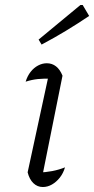

<svg xmlns="http://www.w3.org/2000/svg" viewBox="-20 -745 378 771"><path d="M147 -23 134 -52Q163 -53 189.5 -58Q216 -63 241 -73Q234 -49 220 -31.5Q206 -14 188.5 -4Q171 6 152 6Q130 6 114 -9.5Q98 -25 91 -53L179 -460L190 -429Q155 -430 131.5 -427.5Q108 -425 83 -417Q90 -440 103 -456.5Q116 -473 133 -482Q150 -491 168 -491Q189 -491 205 -478.5Q221 -466 231 -441ZM147 -566 135 -586 303 -725H312L338 -681Q292 -650 245 -621.5Q198 -593 147 -566Z"/></svg>

Font: Piazzolla 8pt ExtraLight
Style: Italic
Weight: 250
Italic angle: -11.3°
Designer: Juan Pablo del Peral
Foundry: Huerta Tipografica
Version: Version 2.001